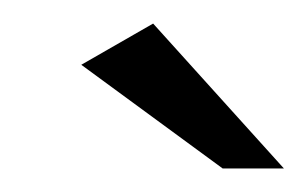

<svg xmlns="http://www.w3.org/2000/svg" viewBox="-20 -603 261 163"><path d="M169 -460 49 -548 110 -583 221 -460Z"/></svg>

Font: Genos Thin SemiBold
Style: Italic
Weight: 600
Italic angle: -8°
Version: Version 1.010